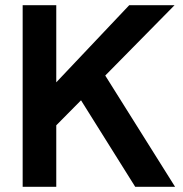

<svg xmlns="http://www.w3.org/2000/svg" viewBox="-20 -717 703 737"><path d="M67 -697H196V-401L476 -697H650L384 -427L652 0H499L291 -332L196 -236V0H67Z"/></svg>

Font: Hanken Grotesk
Style: Bold
Weight: 700
Designer: Alfredo Marco Pradil
Foundry: Hanken Design Co.
Version: Version 3.014